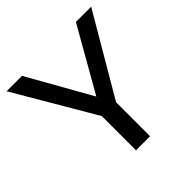

<svg xmlns="http://www.w3.org/2000/svg" viewBox="-183 -867 1023 1023"><g transform="rotate(-45 328.5 -355.0)"><path d="M126 -710 328 -352 532 -710H647L381 -256V0H275V-258L10 -710Z"/></g></svg>

Font: Rising Sun Medium
Style: Regular
Weight: 500
Designer: Matt McInerney, Pablo Impallari, Rodrigo Fuenzalida (Raleway font), Stephen Hutchings (Greek), Cristiano Sobral (main ch
Foundry: The Rising Sun Project Authors
Version: Version 4.327; ttfautohint (v1.8.4.7-5d5b-dirty)